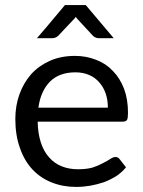

<svg xmlns="http://www.w3.org/2000/svg" viewBox="-20 -737 568 764"><path d="M409.2 -308.6Q409.2 -339.8 400.4 -365.2Q391.6 -390.6 375 -409.2Q358.4 -428.7 335 -438.5Q310.5 -449.2 280.3 -449.2Q215.8 -449.2 178.7 -412.1Q141.6 -374 132.8 -308.6Q224.6 -308.6 409.2 -308.6ZM481.4 -71.3Q464.8 -50.8 442.4 -36.1Q418.9 -21.5 392.6 -11.7Q366.2 -2.9 338.9 2Q310.5 6.8 283.2 6.8Q230.5 6.8 186.5 -10.7Q141.6 -28.3 109.4 -62.5Q77.1 -96.7 59.6 -147.5Q41 -198.2 41 -263.7Q41 -316.4 57.6 -362.3Q74.2 -408.2 104.5 -442.4Q134.8 -475.6 178.7 -495.1Q222.7 -514.6 278.3 -514.6Q323.2 -514.6 362.3 -499Q401.4 -484.4 428.7 -455.1Q457 -426.8 473.6 -383.8Q489.3 -341.8 489.3 -288.1Q489.3 -266.6 485.4 -259.8Q480.5 -252.9 467.8 -252.9Q355.5 -252.9 129.9 -252.9Q130.9 -205.1 142.6 -169.9Q154.3 -133.8 175.8 -110.4Q196.3 -86.9 225.6 -75.2Q254.9 -63.5 290 -63.5Q324.2 -63.5 348.6 -70.3Q372.1 -78.1 389.6 -87.9Q407.2 -96.7 418.9 -104.5Q430.7 -112.3 439.5 -112.3Q450.2 -112.3 456.1 -103.5Q464.8 -92.8 481.4 -71.3ZM432.6 -585Q418 -585 373 -585Q368.2 -585 362.3 -586.9Q356.4 -588.9 350.6 -593.8Q330.1 -616.2 289.1 -660.2Q285.2 -664.1 281.2 -669.9Q279.3 -667 277.3 -664.1Q275.4 -662.1 273.4 -660.2Q252 -637.7 210.9 -593.8Q200.2 -585 188.5 -585Q168 -585 127 -585Q155.3 -617.2 238.3 -716.8Q258.8 -716.8 321.3 -716.8Q349.6 -683.6 432.6 -585Z"/></svg>

Font: Lato
Style: Regular
Weight: 400
Designer: Lukasz Dziedzic with Adam Twardoch and Botio Nikoltchev
Version: Version 2.015; 2015-08-06; http://www.latofonts.com/